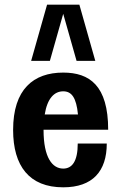

<svg xmlns="http://www.w3.org/2000/svg" viewBox="-20 -790 518 820"><path d="M250 10C376 10 436 -59 436 -177H312C312 -101 288 -70 250 -70C204 -70 166 -116 166 -235V-236H442C442 -425 362 -480 250 -480C123 -480 36 -409 36 -235C36 -81 105 10 250 10ZM319 -770H181L113 -530H193L250 -731L307 -530H387ZM171 -301C182 -370 212 -400 250 -400C286 -400 306 -373 313 -301Z"/></svg>

Font: Tanklager Original
Style: Regular
Weight: 400
Designer: Ariel Martín Pérez
Foundry: Tunera Type Foundry
Version: Version 1.000;Glyphs 3.3 (3310)